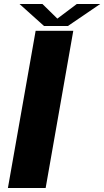

<svg xmlns="http://www.w3.org/2000/svg" viewBox="-20 -939 520 959"><path d="M19.5 0H208L346 -785H158ZM200 -809H319L480.5 -919H363.5L266.5 -846L192 -919H77.5Z"/></svg>

Font: Anybody Expanded
Style: Bold Italic
Weight: 700
Width: 7
Italic angle: -10°
Version: Version 1.113;gftools[0.9.25]